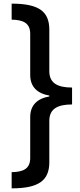

<svg xmlns="http://www.w3.org/2000/svg" viewBox="-20 -819 441 1055"><path d="M44 -799V-711C108 -710 146 -692 146 -633V-408C146 -344 182 -306 251 -294V-289C182 -277 146 -239 146 -175V49C146 109 107 126 44 127V216C194 216 251 172 251 72V-155C251 -220 295 -245 376 -245V-338C295 -338 251 -363 251 -428V-655C251 -754 197 -799 44 -799Z"/></svg>

Font: Noto Sans Sinhala SemiBold
Style: Regular
Weight: 600
Designer: Jelle Bosma - Monotype Design Team
Foundry: Monotype Imaging Inc.
Version: Version 2.006